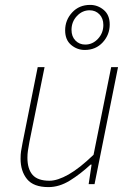

<svg xmlns="http://www.w3.org/2000/svg" viewBox="-20 -752 544 784"><path d="M178 12Q117 12 90.5 -20.5Q64 -53 64 -104Q64 -122 66 -134.5Q68 -147 72 -168L134 -478H162L100 -172Q96 -150 94 -136.5Q92 -123 92 -108Q92 -62 113 -38Q134 -14 182 -14Q215 -14 260 -39.5Q305 -65 362 -120L434 -478H462L366 0H342L354 -80H350Q308 -41 265 -14.5Q222 12 178 12ZM326 -548Q295 -548 270.5 -568.5Q246 -589 246 -628Q246 -670 274.5 -701Q303 -732 348 -732Q379 -732 403.5 -711.5Q428 -691 428 -652Q428 -610 399.5 -579Q371 -548 326 -548ZM328 -570Q358 -570 380 -593.5Q402 -617 402 -650Q402 -677 386 -693.5Q370 -710 346 -710Q316 -710 294 -686.5Q272 -663 272 -630Q272 -603 288 -586.5Q304 -570 328 -570Z"/></svg>

Font: Source Sans 3 ExtraLight ExtraLight
Style: Italic
Weight: 250
Italic angle: -11°
Version: Version 3.052;hotconv 1.1.0;makeotfexe 2.6.0